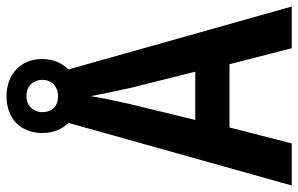

<svg xmlns="http://www.w3.org/2000/svg" viewBox="-183 -732 915 589"><g transform="rotate(-90 274.5 -437.5)"><path d="M421 0H549L356 -685C376 -705 388 -733 388 -766C388 -832 340 -875 274 -875C205 -875 161 -832 161 -765C161 -732 172 -705 192 -685L0 0H129L178 -191H372ZM274 -717C242 -717 225 -736 225 -765C225 -794 246 -814 274 -814C304 -814 324 -794 324 -765C324 -736 303 -717 274 -717ZM299 -496 349 -296H201L250 -497C258 -533 269 -582 274 -617C280 -583 291 -534 299 -496Z"/></g></svg>

Font: Noto Sans Arabic UI Cn SmBd
Style: Regular
Weight: 600
Width: 3
Designer: Monotype Design Team, Nadine Chahine and Nizar Qandah
Foundry: Monotype Imaging Inc.
Version: Version 2.010